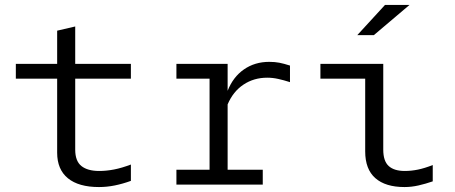

<svg xmlns="http://www.w3.org/2000/svg" viewBox="-20 -746 1840 776"><path d="M380 10Q298 10 254.5 -25.5Q211 -61 211 -129V-428H44V-488H211V-622L284 -639V-488H509V-428H284V-141Q284 -95 309 -75Q334 -55 381 -55Q410 -55 441 -61Q472 -67 509 -81V-15Q476 -3 444 3.5Q412 10 380 10Z M693 0V-60H827V-428H693V-488H900V-379Q922 -435 966 -465.5Q1010 -496 1068 -496Q1091 -496 1109 -492.5Q1127 -489 1152 -481V-414Q1127 -422 1104.5 -427Q1082 -432 1060 -432Q1006 -432 964 -404Q922 -376 900 -324V-60H1042V0Z M1615 10Q1538 10 1497 -26Q1456 -62 1456 -134V-428H1275V-488H1529V-141Q1529 -95 1551 -75Q1573 -55 1616 -55Q1642 -55 1669 -60.5Q1696 -66 1729 -79V-13Q1700 -3 1671.5 3.5Q1643 10 1615 10ZM1424 -604 1536 -726H1635L1491 -604Z"/></svg>

Font: Red Hat Mono
Style: Regular
Weight: 400
Designer: Pentagram, MCKL
Foundry: Pentagram, MCKL
Version: Version 1.023